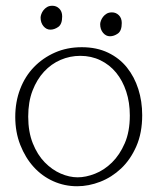

<svg xmlns="http://www.w3.org/2000/svg" viewBox="-20 -636 548 667"><path d="M474 -236Q474 -174 453.5 -127.5Q433 -81 400.5 -50.5Q368 -20 328 -4.5Q288 11 248 11Q204 11 165 -6.5Q126 -24 97 -56Q68 -88 50.5 -132.5Q33 -177 33 -230Q33 -282 50 -326.5Q67 -371 98 -403Q129 -435 171 -453.5Q213 -472 264 -472Q316 -472 355.5 -453Q395 -434 421 -401.5Q447 -369 460.5 -326.5Q474 -284 474 -236ZM259 -442Q223 -442 190.5 -428Q158 -414 133 -387Q108 -360 93 -321Q78 -282 78 -231Q78 -178 94 -138Q110 -98 135.5 -72Q161 -46 191 -33Q221 -20 250 -20Q278 -20 310 -32.5Q342 -45 369 -71.5Q396 -98 413.5 -138.5Q431 -179 431 -235Q431 -280 418.5 -318Q406 -356 383.5 -383.5Q361 -411 329 -426.5Q297 -442 259 -442ZM121 -575Q121 -580 123.5 -587Q126 -594 131 -600.5Q136 -607 143.5 -611.5Q151 -616 162 -616Q176 -616 186 -606Q196 -596 196 -579Q196 -552 182.5 -542.5Q169 -533 155 -533Q141 -533 131 -545Q121 -557 121 -575ZM328 -552Q328 -557 330.5 -564Q333 -571 338 -577.5Q343 -584 350.5 -588.5Q358 -593 369 -593Q383 -593 393 -583Q403 -573 403 -556Q403 -529 389.5 -519.5Q376 -510 362 -510Q348 -510 338 -522Q328 -534 328 -552Z"/></svg>

Font: Life Savers
Style: Regular
Weight: 400
Version: Version 2.001; ttfautohint (v0.93) -l 8 -r 50 -G 200 -x 14 -